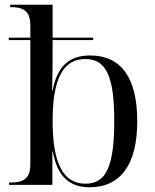

<svg xmlns="http://www.w3.org/2000/svg" viewBox="-20 -780 654 810"><path d="M358 10C489 10 559 -86 559 -269C559 -452 491 -546 360 -546C270 -546 220 -498 202 -397H200C202 -469 202 -541 202 -576V-611H373V-621H202V-760H23V-750H26C85 -750 108 -728 108 -672V-621H17V-611H108V-87C108 -32 85 -10 26 -10H18V0H201V-141H203C221 -38 271 10 358 10ZM341 -5C247 -5 202 -90 202 -269C202 -442 243 -531 340 -531C428 -531 462 -458 462 -270C462 -79 428 -5 341 -5Z"/></svg>

Font: Noto Serif Display
Style: Regular
Weight: 400
Designer: Monotype Design Team
Foundry: Monotype Imaging Inc.
Version: Version 2.009